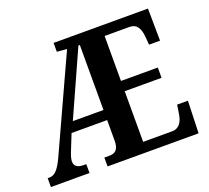

<svg xmlns="http://www.w3.org/2000/svg" viewBox="-122 -866 1110 1019"><g transform="rotate(-20 433.5 -357.0)"><path d="M0 0H218V-50H203C170 -50 151 -62 151 -89C151 -101 156 -121 165 -142L201 -232H402V-116C402 -67 383 -50 348 -50H320V0H834L840 -182H779L772 -136C766 -92 748 -58 706 -58H542V-344H750V-402H542V-656H681C724 -656 740 -626 744 -578L748 -532H810L808 -714H275V-664L331 -659L88 -129C62 -75 41 -50 10 -50H0ZM229 -289 394 -656H402V-289Z"/></g></svg>

Font: Noto Serif Tamil Condensed
Style: Bold
Weight: 700
Width: 3
Designer: Indian Type Foundry, Tom Grace, and the Monotype Design Team
Foundry: Monotype Imaging Inc.
Version: Version 2.004